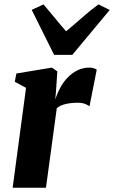

<svg xmlns="http://www.w3.org/2000/svg" viewBox="-20 -876 532 896"><path d="M39 0 101.5 -466 49 -494.5 56.5 -533 222 -560.5 247.5 -543 241.5 -452 238 -412Q247 -440.5 261.5 -467.2Q276 -494 296.5 -515Q317 -536 342.2 -548.2Q367.5 -560.5 397 -560.5Q410.5 -560.5 419.2 -557Q428 -553.5 431.5 -551L397.5 -379.5Q394.5 -383.5 379.8 -390Q365 -396.5 342 -396.5Q327 -396.5 312.8 -395Q298.5 -393.5 286 -390.5Q273.5 -387.5 263 -382.8Q252.5 -378 245 -371L194.5 0ZM232.5 -620 128 -830 183 -855.5Q208.5 -826 234.8 -793.5Q261 -761 288.5 -730Q326.5 -761.5 363 -793.8Q399.5 -826 439.5 -855.5L492 -829.5L317.5 -620Z"/></svg>

Font: Merriweather 36pt Black
Style: Italic
Weight: 900
Italic angle: -7.8°
Version: Version 2.101